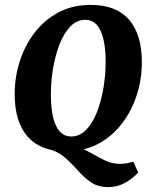

<svg xmlns="http://www.w3.org/2000/svg" viewBox="-20 -606 624 785"><path d="M422 159Q382 159 354 140.5Q326 122 302.5 95.5Q279 69 253 44.5Q227 20 191 7L286 -5Q301 -3 312 0.5Q323 4 339 12.5Q355 21 386 38Q415 54 433.5 59Q452 64 470 64Q485 64 498.5 61.5Q512 59 525 55L545 99Q523 124 491.5 141.5Q460 159 422 159ZM249 13Q146 13 93 -47.5Q40 -108 40 -221Q40 -291 61 -356Q82 -421 122 -473Q162 -525 219.5 -555.5Q277 -586 351 -586Q455 -586 507.5 -525.5Q560 -465 560 -352Q560 -282 539 -217Q518 -152 478 -100Q438 -48 380.5 -17.5Q323 13 249 13ZM271 -48Q306 -48 332.5 -75.5Q359 -103 376.5 -148Q394 -193 403 -247Q412 -301 412 -353Q412 -434 391.5 -479.5Q371 -525 329 -525Q294 -525 267.5 -497.5Q241 -470 223.5 -425Q206 -380 197 -326.5Q188 -273 188 -220Q188 -138 208.5 -93Q229 -48 271 -48Z"/></svg>

Font: Yrsa
Style: Bold Italic
Weight: 700
Italic angle: -7.10001°
Version: Version 2.004